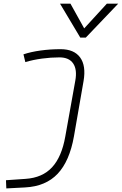

<svg xmlns="http://www.w3.org/2000/svg" viewBox="-20 -797 667 1051"><path d="M14.6 234.4 12.7 189.5 120.1 182.1Q212.4 175.8 265.1 118.7Q317.9 61.5 337.4 -49.8L392.1 -355Q403.3 -416 380.6 -449.5Q357.9 -482.9 305.7 -482.9Q258.8 -482.9 209.7 -476.3Q160.6 -469.7 118.7 -457L108.4 -499.5Q148.9 -513.2 202.1 -520.5Q255.4 -527.8 311.5 -527.8Q385.7 -527.8 418.7 -482.4Q451.7 -437 437.5 -354L384.8 -50.8Q360.8 85 295.7 154.1Q230.5 223.1 117.2 229ZM419.4 -591.3 308.6 -776.9H365.7L440.9 -641.6L564.9 -776.9H627L449.7 -591.3Z"/></svg>

Font: Cascadia Mono PL ExtraLight
Style: Italic
Weight: 200
Italic angle: -10°
Monospace: yes
Designer: Aaron Bell
Foundry: Saja Typeworks
Version: Version 2404.023; ttfautohint (v1.8.4)